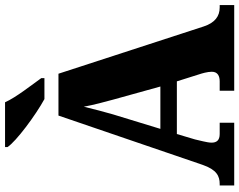

<svg xmlns="http://www.w3.org/2000/svg" viewBox="-116 -856 971 780"><g transform="rotate(-90 370.0 -465.5)"><path d="M358 -771H443V-784C416 -822 365 -886 345 -931H163V-921C186 -886 292 -807 358 -771ZM7 0H262V-59H216C190 -59 181 -72 181 -92C181 -111 191 -143 194 -159L216 -233H430L459 -141C462 -132 469 -109 469 -91C469 -66 450 -59 430 -59H392V0H740V-59H730C695 -59 668 -78 653 -124L461 -714H291L91 -129C71 -71 45 -59 13 -59H7ZM237 -300 296 -493C306 -528 317 -569 327 -611C335 -568 346 -528 356 -491L409 -300Z"/></g></svg>

Font: Noto Serif Tamil SemiCondensed Black
Style: Regular
Weight: 900
Width: 4
Designer: Indian Type Foundry, Tom Grace, and the Monotype Design Team
Foundry: Monotype Imaging Inc.
Version: Version 2.004